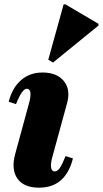

<svg xmlns="http://www.w3.org/2000/svg" viewBox="-20 -851 475 887"><path d="M160 16Q90 16 60.5 -26Q31 -68 50 -139L113 -370Q123 -405 120.5 -423Q118 -441 104 -441Q82 -441 54 -370L20 -381Q37 -446 77.5 -481Q118 -516 176 -516Q243 -516 275 -476.5Q307 -437 290 -375L223 -130Q213 -96 216 -77.5Q219 -59 232 -59Q245 -59 256 -74.5Q267 -90 283 -130L317 -119Q300 -52 261 -18Q222 16 160 16ZM225 -562 203 -575 274 -831H282L435 -741V-733Z"/></svg>

Font: Platypi Light ExtraBold
Style: Italic
Weight: 800
Italic angle: -13°
Version: Version 1.200